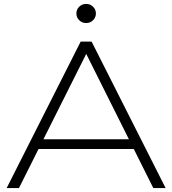

<svg xmlns="http://www.w3.org/2000/svg" viewBox="-20 -963 882 983"><path d="M151 -200V-250H683V-200ZM449 -750 828 0H765L397 -736H446L77 0H14L393 -750ZM421 -845Q400 -845 385.5 -859.5Q371 -874 371 -894Q371 -914 385.5 -928.5Q400 -943 421 -943Q442 -943 456.5 -928.5Q471 -914 471 -894Q471 -874 456.5 -859.5Q442 -845 421 -845Z"/></svg>

Font: Unbounded ExtraLight
Style: Regular
Weight: 250
Designer: Luke Prowse, Jean-Baptiste Morizot, Fátima Lázaro, Florian Runge
Foundry: NaN
Version: Version 1.701;gftools[0.9.28.dev5+ged2979d]